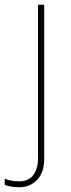

<svg xmlns="http://www.w3.org/2000/svg" viewBox="-70 -548 297 808"><path d="M-50 230V204Q-26 215 11 215Q50 215 70 189Q90 163 90 116V-528H116V120Q116 178 86 209Q56 240 11 240Q-23 240 -50 230Z"/></svg>

Font: Noto Sans UI Thin
Style: Regular
Weight: 250
Designer: Monotype Design Team
Foundry: Monotype Imaging Inc.
Version: Version 1.001